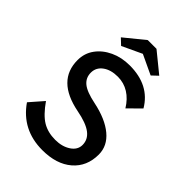

<svg xmlns="http://www.w3.org/2000/svg" viewBox="-255 -1008 1135 1135"><g transform="rotate(45 312.0 -440.5)"><path d="M314 10Q144 10 50 -126L124 -211Q173 -141 218 -114Q263 -87 325 -87Q382 -87 421.5 -113Q461 -139 461 -180Q461 -226 422 -255.5Q383 -285 299 -301Q85 -343 85 -514Q85 -571 117 -615Q149 -659 203.5 -684.5Q258 -710 326 -710Q491 -710 563 -587L487 -512Q457 -561 415.5 -587Q374 -613 323 -613Q265 -613 229 -586.5Q193 -560 193 -517Q193 -474 225.5 -447.5Q258 -421 337 -405Q447 -382 508 -331Q569 -280 569 -208Q569 -108 500.5 -49Q432 10 314 10ZM208 -755 171 -790 295 -891H368L492 -790L455 -755L332 -813Z"/></g></svg>

Font: Lexend
Style: Regular
Weight: 400
Designer: Bonnie Shaver-Troup, Thomas Jockin
Foundry: Lexend
Version: Version 1.007; ttfautohint (v1.8.3)